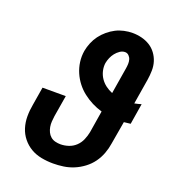

<svg xmlns="http://www.w3.org/2000/svg" viewBox="-136 -849 872 962"><g transform="rotate(20 300.0 -367.5)"><path d="M255 8Q223 8 192 2Q161 -4 135.5 -19Q110 -34 91 -57.5Q72 -81 63 -110Q54 -139 54 -170.5Q54 -202 60 -234L76 -331H200L181 -217Q179 -203 178 -188Q177 -173 179.5 -159Q182 -145 188 -132.5Q194 -120 204.5 -111Q215 -102 229 -98.5Q243 -95 257 -95Q278 -95 299.5 -102Q321 -109 337.5 -124.5Q354 -140 363 -161Q372 -182 376 -203L395 -320Q367 -328 341.5 -341Q316 -354 293.5 -371.5Q271 -389 253.5 -411.5Q236 -434 224.5 -460.5Q213 -487 209 -516.5Q205 -546 210 -576Q214 -598 223 -620Q232 -642 246 -661Q260 -680 279 -696Q298 -712 318.5 -722.5Q339 -733 362 -738Q385 -743 407 -743Q432 -743 456 -737Q480 -731 500 -718.5Q520 -706 534 -687Q548 -668 555 -645.5Q562 -623 561.5 -598Q561 -573 557 -548L535 -414Q544 -416 553 -418Q562 -420 571 -423L553 -312Q544 -311 535.5 -310Q527 -309 518 -308L497 -186Q493 -159 483 -132Q473 -105 456 -81.5Q439 -58 415 -40Q391 -22 364.5 -11Q338 0 310 4Q282 8 255 8ZM413 -425 436 -565Q438 -577 438.5 -589Q439 -601 436 -612Q433 -623 424.5 -631.5Q416 -640 404 -640Q390 -640 377 -631Q364 -622 354.5 -610Q345 -598 339 -584Q333 -570 330 -555Q327 -534 332 -513Q337 -492 348.5 -475Q360 -458 376.5 -445.5Q393 -433 413 -425Z"/></g></svg>

Font: Iosevka Etoile XBdObl
Style: Regular
Weight: 800
Italic angle: -9°
Designer: Belleve Invis
Foundry: Belleve Invis
Version: Version 15.5.2; ttfautohint (v1.8.4)